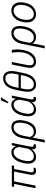

<svg xmlns="http://www.w3.org/2000/svg" viewBox="1607 -2418 1014 4268"><g transform="rotate(-90 2114.0 -284.0)"><path d="M562.5 -478H491.7L423.3 -133.8Q411.6 -77.1 424.3 -58.8Q437 -40.5 469.2 -40.5Q480.5 -40.5 491.7 -42.5Q502.9 -44.4 516.1 -48.8L519 -5.4Q501.5 3.4 484.6 6.8Q467.8 10.3 448.2 10.3Q394.5 10.3 372.8 -23.9Q351.1 -58.1 367.2 -136.2L435.1 -478H215.8L120.6 0H64L159.2 -478H93.3L103 -528.3H572.3Z M1070.8 -528.3 992.2 -133.8Q981 -78.6 988.5 -60.5Q996.1 -42.5 1018.6 -42.5Q1023.9 -42.5 1029.5 -43.5Q1035.2 -44.4 1041.5 -46.4L1040.5 -1Q1028.3 5.4 1017.1 7.8Q1005.9 10.3 993.2 10.3Q959 10.3 942.1 -11.5Q925.3 -33.2 928.2 -81.5L926.8 -82Q893.6 -37.1 851.1 -13.4Q808.6 10.3 755.9 10.3Q671.9 10.3 634 -60.5Q596.2 -131.3 619.6 -249.5L621.6 -259.8Q648.9 -397 711.2 -467.5Q773.4 -538.1 866.2 -538.1Q915 -538.1 947.8 -512.2Q980.5 -486.3 996.1 -439H997.6L1022 -528.3ZM676.8 -249.5Q655.8 -146 679.2 -92.5Q702.6 -39.1 776.4 -39.1Q826.2 -39.1 866.9 -70.3Q907.7 -101.6 939.5 -156.7L981 -362.8Q972.7 -419.4 946 -453.9Q919.4 -488.3 867.2 -488.3Q799.3 -488.3 749 -424.1Q698.7 -359.9 678.7 -259.8Z M1565.9 -249.5Q1540 -121.1 1479.5 -55.7Q1418.9 9.8 1327.1 9.8Q1278.8 9.8 1244.6 -10Q1210.4 -29.8 1191.4 -66.4H1189.9L1136.2 203.1H1079.6L1178.7 -292.5H1179.2L1179.7 -296.9Q1204.1 -421.4 1269.5 -479.7Q1335 -538.1 1425.3 -538.1Q1515.6 -538.1 1554.4 -462.4Q1593.3 -386.7 1567.9 -259.8ZM1511.2 -259.8Q1533.2 -369.1 1511 -428.7Q1488.8 -488.3 1415.5 -488.3Q1348.1 -488.3 1299.1 -428Q1250 -367.7 1234.9 -291L1202.6 -130.4Q1213.4 -87.4 1242.2 -63.5Q1271 -39.6 1323.7 -39.6Q1391.1 -39.6 1440.7 -97.2Q1490.2 -154.8 1509.3 -249.5Z M2123 -528.3 2044.4 -133.8Q2033.2 -78.6 2040.8 -60.5Q2048.3 -42.5 2070.8 -42.5Q2076.2 -42.5 2081.8 -43.5Q2087.4 -44.4 2093.8 -46.4L2092.8 -1Q2080.6 5.4 2069.3 7.8Q2058.1 10.3 2045.4 10.3Q2011.2 10.3 1994.4 -11.5Q1977.5 -33.2 1980.5 -81.5L1979 -82Q1945.8 -37.1 1903.3 -13.4Q1860.8 10.3 1808.1 10.3Q1724.1 10.3 1686.3 -60.5Q1648.4 -131.3 1671.9 -249.5L1673.8 -259.8Q1701.2 -397 1763.4 -467.5Q1825.7 -538.1 1918.5 -538.1Q1967.3 -538.1 2000 -512.2Q2032.7 -486.3 2048.3 -439H2049.8L2074.2 -528.3ZM1729 -249.5Q1708 -146 1731.4 -92.5Q1754.9 -39.1 1828.6 -39.1Q1878.4 -39.1 1919.2 -70.3Q1960 -101.6 1991.7 -156.7L2033.2 -362.8Q2024.9 -419.4 1998.3 -453.9Q1971.7 -488.3 1919.4 -488.3Q1851.6 -488.3 1801.3 -424.1Q1751 -359.9 1731 -259.8ZM2017.1 -770.5H2088.4L1983.4 -609.9H1950.7Z M2626.5 -275.9Q2596.2 -126 2531.5 -57.9Q2466.8 10.3 2366.2 10.3Q2273.9 10.3 2232.2 -64Q2190.4 -138.2 2218.3 -275.9L2250 -434.6Q2279.8 -584 2345.2 -652.6Q2410.6 -721.2 2511.2 -721.2Q2603 -721.2 2644.3 -646.7Q2685.5 -572.3 2658.2 -434.6ZM2295.4 -378.4H2590.3L2603.5 -444.3Q2627 -563.5 2602.1 -617.4Q2577.1 -671.4 2501.5 -671.4Q2432.1 -671.4 2381.1 -612.5Q2330.1 -553.7 2308.6 -444.3ZM2580.1 -328.6H2285.2L2272.9 -267.1Q2249.5 -148.9 2275.1 -94Q2300.8 -39.1 2376 -39.1Q2444.8 -39.1 2495.4 -98.6Q2545.9 -158.2 2567.9 -267.1Z M2870.6 -528.3 2804.7 -197.8Q2786.6 -108.4 2807.6 -73.7Q2828.6 -39.1 2881.3 -39.1Q2949.7 -39.1 3004.6 -106.2Q3059.6 -173.3 3077.6 -263.7Q3090.8 -333.5 3089.6 -397.5Q3088.4 -461.4 3077.1 -528.3H3138.2Q3148.9 -469.2 3149.7 -408.9Q3150.4 -348.6 3133.8 -264.6Q3107.9 -134.3 3042 -62Q2976.1 10.3 2874 10.3Q2797.9 10.3 2762.2 -40.8Q2726.6 -91.8 2748 -198.7L2814 -528.3Z M3658.7 -249.5Q3632.8 -121.1 3572.3 -55.7Q3511.7 9.8 3419.9 9.8Q3371.6 9.8 3337.4 -10Q3303.2 -29.8 3284.2 -66.4H3282.7L3229 203.1H3172.4L3271.5 -292.5H3272L3272.5 -296.9Q3296.9 -421.4 3362.3 -479.7Q3427.7 -538.1 3518.1 -538.1Q3608.4 -538.1 3647.2 -462.4Q3686 -386.7 3660.6 -259.8ZM3604 -259.8Q3626 -369.1 3603.8 -428.7Q3581.5 -488.3 3508.3 -488.3Q3440.9 -488.3 3391.8 -428Q3342.8 -367.7 3327.6 -291L3295.4 -130.4Q3306.2 -87.4 3335 -63.5Q3363.8 -39.6 3416.5 -39.6Q3483.9 -39.6 3533.4 -97.2Q3583 -154.8 3602.1 -249.5Z M3757.3 -272Q3776.9 -395.5 3846.2 -466.8Q3915.5 -538.1 4017.1 -538.1Q4113.8 -538.1 4162.6 -463.9Q4211.4 -389.6 4192.4 -272L4189.9 -255.9Q4169.9 -131.8 4100.8 -61Q4031.7 9.8 3930.7 9.8Q3833.5 9.8 3784.4 -64Q3735.4 -137.7 3754.9 -255.9ZM3811.5 -255.9Q3795.9 -158.7 3827.6 -99.1Q3859.4 -39.6 3938.5 -39.6Q4011.7 -39.6 4064.9 -101.6Q4118.2 -163.6 4133.3 -255.9L4135.7 -272Q4150.9 -367.7 4118.9 -428Q4086.9 -488.3 4009.3 -488.3Q3935.1 -488.3 3881.6 -425.5Q3828.1 -362.8 3814 -272Z"/></g></svg>

Font: Franko
Style: Light Italic
Weight: 300
Designer: Google
Version: Version 1.200310; 2013